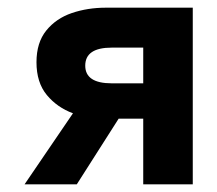

<svg xmlns="http://www.w3.org/2000/svg" viewBox="-20 -480 566 500"><path d="M180 0H44L170 -185Q129 -200 102 -232.5Q75 -265 75 -318Q75 -369 100.5 -400.5Q126 -432 167 -446Q208 -460 256 -460H482V0H353V-171H289ZM271 -263H353V-356H271Q202 -356 202 -309Q202 -263 271 -263Z"/></svg>

Font: Von Semi
Style: Regular
Weight: 600
Version: Version 4.000; ttfautohint (v1.8.4.7-5d5b)